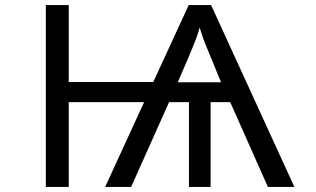

<svg xmlns="http://www.w3.org/2000/svg" viewBox="-20 -734 1240 754"><path d="M160 0V-714H250V-412H582L721 -714H809L1136 0H1032L884 -333H807V0H722V-333H644L495 0H393L546 -333H250V0ZM678 -411H848L809 -506Q801 -527 792.5 -546.5Q784 -566 777 -586Q770 -606 764 -626Q759 -606 751.5 -586Q744 -566 735.5 -545.5Q727 -525 717 -501Z"/></svg>

Font: Noto Sans Mono
Style: Regular
Weight: 400
Designer: Monotype Design Team
Foundry: Monotype Imaging Inc.
Version: Version 2.014